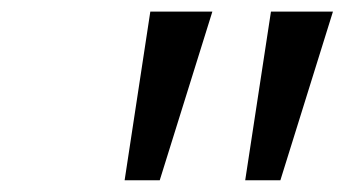

<svg xmlns="http://www.w3.org/2000/svg" viewBox="-20 -742 589 328"><path d="M342.8 -722.2 252.9 -434.1H192.9L236.8 -722.2ZM548.8 -722.2 459 -434.1H398.9L442.9 -722.2Z"/></svg>

Font: Perun
Style: Italic
Weight: 400
Italic angle: -12°
Foundry: Stefan Peev, Context Ltd
Version: Version 001.000